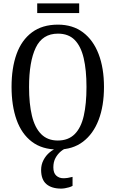

<svg xmlns="http://www.w3.org/2000/svg" viewBox="-20 -870 680 1130"><path d="M320 10Q228 10 167.5 -36Q107 -82 77.5 -165Q48 -248 48 -359Q48 -470 77.5 -552Q107 -634 168 -679.5Q229 -725 321 -725Q408 -725 468.5 -679.5Q529 -634 560.5 -551.5Q592 -469 592 -358Q592 -247 560.5 -164.5Q529 -82 468.5 -36Q408 10 320 10ZM320 -43Q382 -43 419.5 -80.5Q457 -118 473 -188.5Q489 -259 489 -358Q489 -458 472.5 -528Q456 -598 419.5 -635Q383 -672 321 -672Q230 -672 190.5 -589.5Q151 -507 151 -358Q151 -259 168 -188.5Q185 -118 222.5 -80.5Q260 -43 320 -43ZM340 240Q284 240 253 213.5Q222 187 222 130Q222 99 236 72Q250 45 273 26Q296 7 322 0H374Q356 6 337.5 21.5Q319 37 306.5 60Q294 83 294 115Q294 148 311 163.5Q328 179 353 179Q365 179 378.5 177Q392 175 407 171V224Q398 229 386 232.5Q374 236 362 238Q350 240 340 240ZM199 -793V-850H446V-793Z"/></svg>

Font: Noto Serif Condensed
Style: Regular
Weight: 400
Width: 3
Designer: Monotype Design Team
Foundry: Monotype Imaging Inc.
Version: Version 2.015